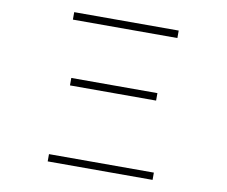

<svg xmlns="http://www.w3.org/2000/svg" viewBox="-83 -863 1167 988"><g transform="rotate(10 500.0 -369.0)"><path d="M227 -759V-720H773V-759ZM271 -423V-384H721V-423ZM226 -17V21H774V-17Z"/></g></svg>

Font: LINE Seed JP_OTF Thin
Style: Regular
Weight: 250
Designer: LY Corporation & Fontrix & Fontworks
Version: Version 1.007